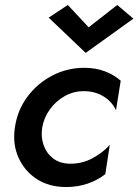

<svg xmlns="http://www.w3.org/2000/svg" viewBox="-20 -743 557 773"><path d="M150 -230Q157 -270 181 -303Q205 -336 240.5 -356Q276 -376 317 -376Q362 -376 396.5 -355Q431 -334 447 -299L466 -418Q439 -442 402 -456Q365 -470 320 -470Q250 -470 190 -438.5Q130 -407 90 -353Q50 -299 40 -230Q30 -164 54 -109.5Q78 -55 127.5 -22.5Q177 10 246 10Q293 10 333.5 -4Q374 -18 404 -42L422 -160Q395 -129 352.5 -106Q310 -83 260 -84Q220 -85 193.5 -105.5Q167 -126 155.5 -159Q144 -192 150 -230ZM337 -633 253 -723 176 -672 325 -530 517 -668 452 -723Z"/></svg>

Font: Jost* 500 Medium Italic
Style: Italic
Weight: 500
Italic angle: -10°
Version: Version 3.200; ttfautohint (v0.97) -l 8 -r 50 -G 200 -x 14 -